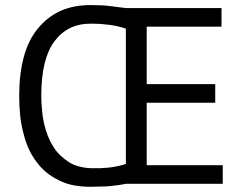

<svg xmlns="http://www.w3.org/2000/svg" viewBox="-20 -715 950 747"><path d="M469.7 -77.1Q449.2 -70.3 431.6 -67.4Q413.1 -63.5 398.4 -62.5Q383.8 -61.5 369.1 -60.5Q354.5 -60.5 340.8 -60.5Q314.5 -60.5 292 -66.4Q268.6 -71.3 250 -83Q231.4 -94.7 214.8 -110.4Q199.2 -125 187.5 -144.5Q174.8 -164.1 166 -186.5Q157.2 -209 151.4 -234.4Q145.5 -258.8 143.6 -286.1Q140.6 -313.5 140.6 -341.8Q140.6 -414.1 153.3 -466.8Q166 -519.5 191.4 -553.7Q216.8 -587.9 252 -605.5Q287.1 -623 333 -623Q351.6 -623 369.1 -622.1Q387.7 -620.1 406.2 -618.2Q423.8 -616.2 439.5 -612.3Q456.1 -608.4 469.7 -603.5Q469.7 -501 469.7 -411.1Q469.7 -320.3 469.7 -242.2Q469.7 -195.3 469.7 -154.3Q469.7 -113.3 469.7 -77.1ZM846.7 0Q846.7 -17.6 846.7 -72.3Q772.5 -72.3 550.8 -72.3Q550.8 -132.8 550.8 -315.4Q617.2 -315.4 817.4 -315.4Q817.4 -334 817.4 -387.7Q751 -387.7 550.8 -387.7Q550.8 -443.4 550.8 -611.3Q623 -611.3 841.8 -611.3Q841.8 -628.9 841.8 -683.6Q749 -683.6 469.7 -683.6Q454.1 -685.5 438.5 -687.5Q422.9 -689.5 408.2 -691.4Q393.6 -693.4 375 -694.3Q355.5 -695.3 333 -695.3Q265.6 -695.3 213.9 -671.9Q163.1 -648.4 127 -603.5Q89.8 -558.6 72.3 -492.2Q54.7 -426.8 54.7 -341.8Q54.7 -301.8 58.6 -264.6Q62.5 -228.5 71.3 -196.3Q79.1 -164.1 91.8 -135.7Q104.5 -108.4 122.1 -85Q139.6 -61.5 161.1 -43.9Q182.6 -26.4 209 -13.7Q235.4 0 266.6 5.9Q296.9 11.7 333 11.7Q355.5 11.7 374 10.7Q393.6 10.7 411.1 8.8Q427.7 6.8 442.4 4.9Q457 2.9 469.7 0Q472.7 0 478.5 0Q478.5 0 479.5 0Q479.5 0 480.5 0Q480.5 0 481.4 0Q481.4 0 482.4 0Q482.4 0 483.4 0Q483.4 0 484.4 0Q484.4 0 485.4 0Q485.4 0 486.3 0Q486.3 0 487.3 0Q487.3 0 488.3 0Q488.3 0 489.3 0Q489.3 0 490.2 0Q490.2 0 491.2 0Q491.2 0 492.2 0Q492.2 0 493.2 0Q493.2 0 494.1 0Q494.1 0 495.1 0Q496.1 0 497.1 0Q497.1 0 498 0Q498 0 499 0Q499 0 500 0Q500 0 501 0Q501 0 502 0Q502 0 502.9 0Q502.9 0 503.9 0Q503.9 0 504.9 0Q504.9 0 505.9 0Q505.9 0 506.8 0Q506.8 0 507.8 0Q507.8 0 509.8 0Q509.8 0 510.7 0Q510.7 0 511.7 0Q511.7 0 512.7 0Q512.7 0 513.7 0Q513.7 0 514.6 0Q514.6 0 515.6 0Q515.6 0 516.6 0Q516.6 0 517.6 0Q517.6 0 518.6 0Q519.5 0 520.5 0Q520.5 0 521.5 0Q521.5 0 522.5 0Q522.5 0 523.4 0Q523.4 0 524.4 0Q524.4 0 525.4 0Q525.4 0 526.4 0Q526.4 0 527.3 0Q527.3 0 528.3 0Q528.3 0 530.3 0Q530.3 0 531.2 0Q531.2 0 532.2 0Q532.2 0 533.2 0Q533.2 0 534.2 0Q534.2 0 535.2 0Q535.2 0 536.1 0Q536.1 0 537.1 0Q538.1 0 539.1 0Q539.1 0 540 0Q540 0 541 0Q541 0 542 0Q542 0 543 0Q543 0 543.9 0Q543.9 0 544.9 0Q544.9 0 545.9 0Q545.9 0 547.9 0Q547.9 0 548.8 0Q548.8 0 549.8 0Q549.8 0 550.8 0Q550.8 0 551.8 0Q551.8 0 552.7 0Q552.7 0 553.7 0Q553.7 0 555.7 0Q555.7 0 556.6 0Q556.6 0 557.6 0Q557.6 0 558.6 0Q558.6 0 559.6 0Q559.6 0 560.5 0Q560.5 0 561.5 0Q561.5 0 563.5 0Q563.5 0 564.5 0Q564.5 0 565.4 0Q565.4 0 566.4 0Q566.4 0 567.4 0Q567.4 0 568.4 0Q568.4 0 569.3 0Q569.3 0 571.3 0Q571.3 0 572.3 0Q572.3 0 573.2 0Q573.2 0 574.2 0Q574.2 0 575.2 0Q575.2 0 576.2 0Q576.2 0 577.1 0Q577.1 0 579.1 0Q579.1 0 580.1 0Q580.1 0 581.1 0Q581.1 0 582 0Q582 0 583 0Q583 0 584 0Q584 0 585 0Q585 0 586.9 0Q586.9 0 587.9 0Q587.9 0 588.9 0Q588.9 0 589.8 0Q589.8 0 590.8 0Q590.8 0 591.8 0Q591.8 0 592.8 0Q592.8 0 594.7 0Q594.7 0 595.7 0Q595.7 0 596.7 0Q596.7 0 597.7 0Q597.7 0 598.6 0Q598.6 0 599.6 0Q599.6 0 600.6 0Q600.6 0 602.5 0Q602.5 0 603.5 0Q603.5 0 604.5 0Q604.5 0 605.5 0Q605.5 0 606.4 0Q606.4 0 607.4 0Q607.4 0 608.4 0Q608.4 0 610.4 0Q610.4 0 611.3 0Q611.3 0 612.3 0Q612.3 0 613.3 0Q613.3 0 614.3 0Q614.3 0 615.2 0Q615.2 0 616.2 0Q616.2 0 618.2 0Q618.2 0 619.1 0Q619.1 0 620.1 0Q620.1 0 621.1 0Q621.1 0 622.1 0Q622.1 0 623 0Q623 0 624 0Q624 0 626 0Q626 0 627 0Q627 0 627.9 0Q627.9 0 628.9 0Q628.9 0 629.9 0Q629.9 0 630.9 0Q630.9 0 631.8 0Q631.8 0 633.8 0Q633.8 0 634.8 0Q634.8 0 635.7 0Q635.7 0 636.7 0Q636.7 0 637.7 0Q637.7 0 638.7 0Q638.7 0 639.6 0Q639.6 0 641.6 0Q641.6 0 642.6 0Q642.6 0 643.6 0Q643.6 0 644.5 0Q644.5 0 645.5 0Q645.5 0 646.5 0Q646.5 0 647.5 0Q647.5 0 648.4 0Q648.4 0 650.4 0Q650.4 0 651.4 0Q651.4 0 652.3 0Q652.3 0 653.3 0Q653.3 0 654.3 0Q654.3 0 655.3 0Q655.3 0 656.2 0Q656.2 0 658.2 0Q658.2 0 659.2 0Q659.2 0 660.2 0Q660.2 0 661.1 0Q661.1 0 662.1 0Q662.1 0 663.1 0Q663.1 0 664.1 0Q664.1 0 665 0Q665 0 666 0Q666 0 667 0Q667 0 668 0Q668 0 668.9 0Q668.9 0 669.9 0Q669.9 0 670.9 0Q670.9 0 671.9 0Q671.9 0 672.9 0Q672.9 0 673.8 0Q673.8 0 674.8 0Q674.8 0 675.8 0Q675.8 0 676.8 0Q676.8 0 677.7 0Q677.7 0 678.7 0Q678.7 0 679.7 0Q679.7 0 680.7 0Q680.7 0 681.6 0Q681.6 0 682.6 0Q682.6 0 682.6 0Q682.6 0 683.6 0Q683.6 0 684.6 0Q684.6 0 685.5 0Q685.5 0 686.5 0Q686.5 0 687.5 0Q687.5 0 688.5 0Q688.5 0 689.5 0Q689.5 0 690.4 0Q690.4 0 691.4 0Q691.4 0 692.4 0Q692.4 0 693.4 0Q693.4 0 694.3 0Q694.3 0 695.3 0Q695.3 0 696.3 0Q696.3 0 697.3 0Q697.3 0 698.2 0Q698.2 0 699.2 0Q699.2 0 700.2 0Q700.2 0 701.2 0Q701.2 0 702.1 0Q702.1 0 703.1 0Q703.1 0 704.1 0Q704.1 0 705.1 0Q705.1 0 706.1 0Q706.1 0 707 0Q707 0 708 0Q708 0 709 0Q709 0 710 0Q710 0 710.9 0Q710.9 0 711.9 0Q711.9 0 712.9 0Q712.9 0 713.9 0Q713.9 0 714.8 0Q714.8 0 715.8 0Q715.8 0 716.8 0Q716.8 0 717.8 0Q717.8 0 718.8 0Q718.8 0 719.7 0Q719.7 0 720.7 0Q720.7 0 721.7 0Q721.7 0 722.7 0Q722.7 0 723.6 0Q723.6 0 725.6 0Q725.6 0 726.6 0Q726.6 0 727.5 0Q727.5 0 728.5 0Q728.5 0 729.5 0Q729.5 0 730.5 0Q730.5 0 731.4 0Q731.4 0 732.4 0Q732.4 0 733.4 0Q733.4 0 734.4 0Q734.4 0 735.4 0Q735.4 0 736.3 0Q736.3 0 737.3 0Q737.3 0 738.3 0Q738.3 0 739.3 0Q739.3 0 740.2 0Q740.2 0 741.2 0Q741.2 0 741.2 0Q741.2 0 742.2 0Q742.2 0 743.2 0Q743.2 0 744.1 0Q744.1 0 745.1 0Q745.1 0 746.1 0Q746.1 0 747.1 0Q747.1 0 748 0Q748 0 749 0Q749 0 750 0Q750 0 751 0Q752 0 752.9 0Q752.9 0 753.9 0Q753.9 0 754.9 0Q754.9 0 755.9 0Q755.9 0 756.8 0Q756.8 0 757.8 0Q757.8 0 758.8 0Q758.8 0 759.8 0Q759.8 0 760.7 0Q760.7 0 761.7 0Q761.7 0 761.7 0Q761.7 0 762.7 0Q762.7 0 763.7 0Q763.7 0 764.6 0Q764.6 0 765.6 0Q765.6 0 766.6 0Q766.6 0 767.6 0Q767.6 0 769.5 0Q769.5 0 770.5 0Q770.5 0 771.5 0Q771.5 0 772.5 0Q772.5 0 773.4 0Q773.4 0 774.4 0Q774.4 0 775.4 0Q775.4 0 775.4 0Q775.4 0 776.4 0Q776.4 0 777.3 0Q777.3 0 778.3 0Q778.3 0 779.3 0Q780.3 0 781.2 0Q781.2 0 782.2 0Q782.2 0 783.2 0Q783.2 0 784.2 0Q784.2 0 785.2 0Q785.2 0 786.1 0Q786.1 0 786.1 0Q786.1 0 787.1 0Q787.1 0 788.1 0Q788.1 0 789.1 0Q789.1 0 791 0Q791 0 792 0Q792 0 793 0Q793 0 793.9 0Q793.9 0 794.9 0Q794.9 0 794.9 0Q794.9 0 795.9 0Q795.9 0 796.9 0Q796.9 0 798.8 0Q798.8 0 799.8 0Q799.8 0 800.8 0Q800.8 0 801.8 0Q801.8 0 801.8 0Q801.8 0 802.7 0Q802.7 0 803.7 0Q803.7 0 805.7 0Q805.7 0 806.6 0Q806.6 0 807.6 0Q807.6 0 808.6 0Q808.6 0 808.6 0Q808.6 0 809.6 0Q809.6 0 811.5 0Q811.5 0 812.5 0Q812.5 0 813.5 0Q813.5 0 814.5 0Q814.5 0 814.5 0Q814.5 0 815.4 0Q816.4 0 817.4 0Q817.4 0 818.4 0Q818.4 0 819.3 0Q819.3 0 819.3 0Q819.3 0 820.3 0Q820.3 0 822.3 0Q822.3 0 823.2 0Q823.2 0 824.2 0Q824.2 0 824.2 0Q824.2 0 825.2 0Q825.2 0 827.1 0Q827.1 0 828.1 0Q828.1 0 829.1 0Q829.1 0 829.1 0Q830.1 0 831.1 0Q831.1 0 832 0Q832 0 833 0Q833 0 833 0Q833 0 835 0Q835 0 835.9 0Q835.9 0 836.9 0Q836.9 0 836.9 0Q837.9 0 838.9 0Q838.9 0 839.8 0Q839.8 0 839.8 0Q840.8 0 841.8 0Q841.8 0 842.8 0Q842.8 0 842.8 0Q842.8 0 844.7 0Q844.7 0 845.7 0Q845.7 0 846.7 0Z"/></svg>

Font: Aptus Gothic JP
Style: Medium
Weight: 400
Designer: Fuminori Ogawa / Motoya
Version: Version 1